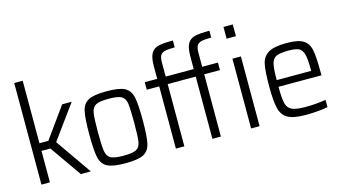

<svg xmlns="http://www.w3.org/2000/svg" viewBox="-83 -1046 2415 1356"><g transform="rotate(-15 1124.0 -367.5)"><path d="M79 0V-743H141V-286H206L367 -510H437L257 -263L440 0H367L206 -230H141V0Z M497 -255Q497 -373 508.5 -424.5Q520 -476 560 -497Q600 -518 693 -518Q786 -518 825.5 -497Q865 -476 876.5 -424.5Q888 -373 888 -255Q888 -137 876.5 -85.5Q865 -34 825.5 -13Q786 8 693 8Q600 8 560 -13Q520 -34 508.5 -85.5Q497 -137 497 -255ZM825 -255Q825 -357 819 -395.5Q813 -434 786.5 -448.5Q760 -463 693 -463Q626 -463 599.5 -448.5Q573 -434 566.5 -395Q560 -356 560 -255Q560 -154 566.5 -115Q573 -76 599.5 -61.5Q626 -47 693 -47Q760 -47 786.5 -61.5Q813 -76 819 -114.5Q825 -153 825 -255Z M1062 -455H971V-510H1062V-603Q1062 -666 1079.5 -696Q1097 -726 1132.5 -734.5Q1168 -743 1239 -743V-693Q1191 -693 1167 -687Q1143 -681 1133.5 -664.5Q1124 -648 1124 -614V-510H1239V-455H1124V0H1062ZM1329 -455H1238V-510H1329V-603Q1329 -666 1346.5 -696Q1364 -726 1399.5 -734.5Q1435 -743 1506 -743V-693Q1458 -693 1434 -687Q1410 -681 1400.5 -664.5Q1391 -648 1391 -614V-510H1506V-455H1391V0H1329ZM1609 -657V-743H1677V-657ZM1612 0V-510H1674V0Z M2189 -234H1875Q1875 -150 1884 -113Q1893 -76 1923.5 -61.5Q1954 -47 2024 -47Q2098 -47 2172 -59V-6Q2145 0 2100 4Q2055 8 2013 8Q1923 8 1881 -15Q1839 -38 1825.5 -91Q1812 -144 1812 -254Q1812 -364 1823 -416Q1834 -468 1876 -493Q1918 -518 2010 -518Q2094 -518 2131.5 -494Q2169 -470 2179 -418.5Q2189 -367 2189 -255ZM1875 -283H2127V-296Q2127 -372 2117 -406.5Q2107 -441 2083 -452Q2059 -463 2008 -463Q1946 -463 1919 -450Q1892 -437 1883.5 -401Q1875 -365 1875 -283Z"/></g></svg>

Font: Saira Semi Condensed Light
Style: Regular
Weight: 300
Width: 4
Designer: Hector Gatti with collaboration of the Omnibus-Type team
Foundry: Omnibus-Type
Version: Version 1.001; ttfautohint (v1.8)